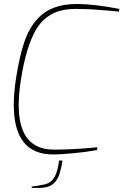

<svg xmlns="http://www.w3.org/2000/svg" viewBox="-20 -760 612 952"><path d="M168 171.9H136.7L137.7 165Q146 164.1 154.3 162.6Q162.6 161.1 170.9 160.2Q187.5 157.2 196.8 155.3Q224.6 149.4 237.3 135.3Q244.1 127.4 252 114.3Q265.6 90.8 272.9 36.1H290Q283.7 75.7 275.9 99.6Q268.1 124 254.4 141.1Q240.2 158.2 219.7 165Q199.7 171.9 168 171.9ZM243.7 5.9Q48.3 5.9 48.3 -239.7Q48.3 -300.8 60.1 -376Q77.1 -482.4 99.6 -548.8Q124.5 -623 168 -668.9Q233.9 -740.2 359.9 -740.2Q446.3 -740.2 571.8 -715.8L569.8 -702.1L558.1 -703.6L515.1 -707.5Q483.4 -710.4 478 -710.4H476.6L475.6 -710.9H472.2Q466.3 -711.9 457.5 -711.9Q449.2 -712.9 431.2 -713.9Q426.3 -713.9 420.9 -714.4Q387.2 -715.8 357.9 -715.8Q312 -715.8 277.3 -706.5Q242.2 -696.8 210.9 -673.3Q179.7 -649.9 157.2 -610.4Q134.3 -570.3 115.7 -510.3Q97.2 -449.7 84 -366.2Q72.8 -296.4 72.8 -239.7Q72.8 -157.7 96.7 -105.5Q137.2 -18.1 249 -18.1Q343.8 -18.1 462.9 -29.8L460.9 -16.1Q409.2 -6.3 346.7 -0.5Q284.2 5.9 243.7 5.9Z"/></svg>

Font: Squarion Thin
Style: Italic
Weight: 100
Designer: Natanael Gama
Version: Version 1.00;September 12, 2019;FontCreator 11.5.0.2425 64-b